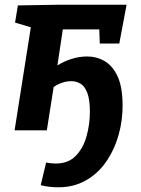

<svg xmlns="http://www.w3.org/2000/svg" viewBox="-20 -554 598 816"><path d="M228 242Q210 242 191 240Q172 238 153 233L176 137Q197 141 217 141Q271 141 302.5 108Q334 75 348 24.5Q362 -26 362 -79Q362 -131 351 -159.5Q340 -188 322 -198.5Q304 -209 283 -209Q262 -209 241.5 -201.5Q221 -194 208 -184L179 0H42L111 -438L44 -458L56 -531L235 -534H518L487 -369H404L402 -429H247L224 -276Q253 -294 285.5 -304Q318 -314 350 -314Q391 -314 425 -294Q459 -274 479.5 -230Q500 -186 501 -112Q502 -44 484 19.5Q466 83 431 133.5Q396 184 344.5 213Q293 242 228 242Z"/></svg>

Font: Bitter
Style: Bold Italic
Weight: 700
Italic angle: -9°
Designer: Sol Matas, and Bitter project Authors
Foundry: Sol Matas
Version: Version 2.001